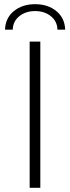

<svg xmlns="http://www.w3.org/2000/svg" viewBox="-20 -899 335 919"><path d="M122 -700H173V0H122ZM148 -879Q209 -879 249.5 -846Q290 -813 292 -757H255Q254 -797 223.5 -821.5Q193 -846 148 -846Q103 -846 72.5 -821.5Q42 -797 41 -757H4Q6 -813 46.5 -846Q87 -879 148 -879Z"/></svg>

Font: Idrija Light
Style: Regular
Weight: 300
Designer: Julieta Ulanovsky
Foundry: Julieta Ulanovsky
Version: Version 7.200